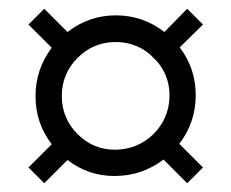

<svg xmlns="http://www.w3.org/2000/svg" viewBox="-20 -515 528 438"><path d="M390 -407Q427 -358 426.5 -296.5Q426 -235 389 -187L443 -133L407 -97L353 -151Q304 -114 243 -113.5Q182 -113 134 -150L81 -97L45 -133L98 -186Q61 -234 61 -295.5Q61 -357 98 -406L45 -459L81 -495L134 -442Q183 -480 244.5 -480Q306 -480 355 -442L407 -495L443 -459ZM331 -210Q364 -244 366.5 -290.5Q369 -337 340 -373L321 -392Q285 -421 238 -419Q191 -417 157 -383Q121 -347 121 -296Q121 -245 157 -209Q193 -173 243.5 -173.5Q294 -174 331 -210Z"/></svg>

Font: Didact Gothic
Style: Regular
Weight: 400
Designer: Daniel Johnson
Foundry: Daniel Johnson
Version: Version 2.101;PS 002.101;hotconv 1.0.88;makeotf.lib2.5.64775